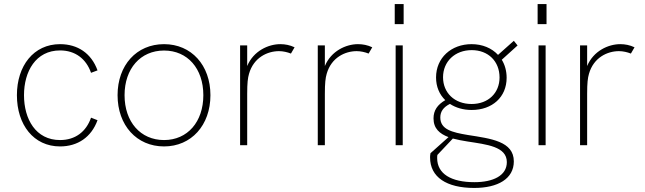

<svg xmlns="http://www.w3.org/2000/svg" viewBox="-20 -717 3183 948"><path d="M276.5 6C363.5 6 431 -39.5 461.5 -123.5L429.5 -136C405.5 -66.5 351.5 -25.5 276.5 -25.5C156.5 -25.5 98.5 -129 98.5 -247C98.5 -364 156.5 -468 276.5 -468C351.5 -468 405.5 -426.5 429.5 -357.5L461.5 -369.5C431 -454 363.5 -499 276.5 -499C146 -499 63.5 -392 63.5 -247C63.5 -101 146 6 276.5 6Z M790 6C924.5 6 1019 -98.5 1019 -247C1019 -395 925 -499 790 -499C654 -499 560.5 -395 560.5 -247C560.5 -98 655 6 790 6ZM595 -247C595 -378 673.5 -467.5 790 -467.5C906 -467.5 984 -378.5 984 -247C984 -115.5 906 -25.5 790 -25.5C673.5 -25.5 595 -115.5 595 -247Z M1165.5 0H1200.5V-253.5C1200.5 -307.5 1203.5 -331.5 1209.5 -352.5C1232.5 -433.5 1301 -464.5 1357.5 -464.5C1377.5 -464.5 1399 -459.5 1416.5 -452.5L1434.5 -483.5C1411.5 -494.5 1387.5 -499 1364 -499C1305 -499 1231.5 -465.5 1200.5 -391V-493H1165.5Z M1549 0H1584V-253.5C1584 -307.5 1587 -331.5 1593 -352.5C1616 -433.5 1684.5 -464.5 1741 -464.5C1761 -464.5 1782.5 -459.5 1800 -452.5L1818 -483.5C1795 -494.5 1771 -499 1747.5 -499C1688.5 -499 1615 -465.5 1584 -391V-493H1549Z M1933.5 0H1968.5V-493H1933.5ZM1929 -598H1973V-697H1929Z M2321.5 211C2438.5 211 2517 165.5 2517 80C2517 -19.5 2404 -32.5 2290 -50.5C2211.5 -63.5 2154 -78 2154 -137C2154 -165.5 2168.5 -187.5 2201.5 -204C2230.5 -185 2267 -174 2309 -174C2410.5 -174 2481.5 -237.5 2481.5 -333C2481.5 -366.5 2473 -397 2457.5 -422L2535.5 -492.5L2517 -515.5L2439 -446C2408 -479.5 2362 -499 2308.5 -499C2208 -499 2133 -431.5 2133 -334.5C2133 -289 2149.5 -250.5 2178.5 -222.5C2140 -200 2120.5 -172 2120.5 -132.5C2120.5 -82.5 2150.5 -56.5 2194.5 -40L2105.5 39.5C2103.5 49.5 2103.5 56 2103.5 60.5C2103.5 157.5 2184.5 211 2321.5 211ZM2138.5 63.5C2138.5 58.5 2138.5 55 2139.5 48L2216 -33C2238 -27 2262.5 -22.5 2287.5 -18.5C2382.5 -3.5 2482.5 6 2482.5 83.5C2482.5 150.5 2414.5 182.5 2322.5 182.5C2207.5 182.5 2138.5 141.5 2138.5 63.5ZM2167.5 -335.5C2167.5 -413.5 2226.5 -469.5 2309 -469.5C2390.5 -469.5 2446.5 -414.5 2446.5 -334.5C2446.5 -258.5 2391.5 -203.5 2308.5 -203.5C2224 -203.5 2167.5 -259 2167.5 -335.5Z M2639 0H2674V-493H2639ZM2634.5 -598H2678.5V-697H2634.5Z M2844 0H2879V-253.5C2879 -307.5 2882 -331.5 2888 -352.5C2911 -433.5 2979.5 -464.5 3036 -464.5C3056 -464.5 3077.5 -459.5 3095 -452.5L3113 -483.5C3090 -494.5 3066 -499 3042.5 -499C2983.5 -499 2910 -465.5 2879 -391V-493H2844Z"/></svg>

Font: HK Grotesk ExtraLight
Style: Regular
Weight: 200
Designer: Alfredo Marco Pradil
Foundry: Hanken Design Co.
Version: Version 3.001;FEAKit 1.0